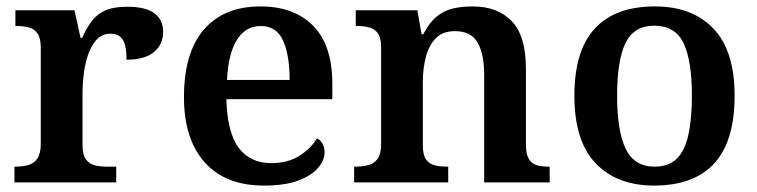

<svg xmlns="http://www.w3.org/2000/svg" viewBox="-20 -568 2358 598"><path d="M25 0V-49H28Q51 -49 68.5 -54Q86 -59 96.5 -74.5Q107 -90 107 -121V-419Q107 -449 97 -463.5Q87 -478 70 -482.5Q53 -487 31 -487H28V-536H212L231 -450H236Q249 -480 265.5 -502Q282 -524 308 -535.5Q334 -547 376 -547Q433 -547 460.5 -527Q488 -507 488 -469Q488 -429 459 -405.5Q430 -382 374 -382Q374 -410 369.5 -427.5Q365 -445 354 -454Q343 -463 324 -463Q297 -463 280 -443.5Q263 -424 253.5 -395Q244 -366 240.5 -335Q237 -304 237 -283V-116Q237 -87 247 -72.5Q257 -58 274 -53.5Q291 -49 311 -49H342V0Z M802 10Q682 10 617.5 -62.5Q553 -135 553 -265Q553 -405 615.5 -476.5Q678 -548 791 -548Q896 -548 955.5 -487.5Q1015 -427 1015 -308V-259H685Q688 -155 723.5 -107.5Q759 -60 825 -60Q877 -60 913 -83Q949 -106 967 -137Q978 -132 984.5 -120.5Q991 -109 991 -94Q991 -69 970.5 -45Q950 -21 908.5 -5.5Q867 10 802 10ZM882 -319Q882 -397 861.5 -442Q841 -487 792 -487Q745 -487 718 -444Q691 -401 687 -319Z M1083 0V-49H1087Q1110 -49 1128 -54Q1146 -59 1156.5 -74Q1167 -89 1167 -119V-421Q1167 -450 1157 -464Q1147 -478 1130.5 -482.5Q1114 -487 1092 -487H1088V-536H1280L1293 -461H1298Q1318 -499 1341.5 -517.5Q1365 -536 1392.5 -542Q1420 -548 1452 -548Q1530 -548 1574 -502Q1618 -456 1618 -354V-120Q1618 -89 1626.5 -74Q1635 -59 1650.5 -54Q1666 -49 1688 -49H1692V0H1488V-335Q1488 -400 1467.5 -435.5Q1447 -471 1397 -471Q1359 -471 1337.5 -449Q1316 -427 1306.5 -391Q1297 -355 1297 -313V-115Q1297 -86 1306.5 -72Q1316 -58 1333 -53.5Q1350 -49 1372 -49H1376V0Z M2017 10Q1902 10 1835.5 -59Q1769 -128 1769 -270Q1769 -410 1832.5 -479Q1896 -548 2020 -548Q2136 -548 2202 -479Q2268 -410 2268 -270Q2268 -128 2204.5 -59Q2141 10 2017 10ZM2019 -49Q2062 -49 2087.5 -73.5Q2113 -98 2124 -148Q2135 -198 2135 -270Q2135 -379 2109 -433.5Q2083 -488 2018 -488Q1954 -488 1928 -433.5Q1902 -379 1902 -270Q1902 -161 1928.5 -105Q1955 -49 2019 -49Z"/></svg>

Font: Noto Serif Armenian SemiBold
Style: Regular
Weight: 600
Version: Version 2.007